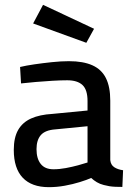

<svg xmlns="http://www.w3.org/2000/svg" viewBox="-20 -764 548 794"><path d="M182 10Q111 10 74 -29Q37 -68 37 -144Q37 -195 55 -226.5Q73 -258 108.5 -274Q144 -290 197 -293L342 -307V-346Q342 -393 321 -412.5Q300 -432 258 -432Q232 -432 197 -430Q162 -428 128 -425Q94 -422 67 -419L63 -487Q88 -493 122.5 -498Q157 -503 195 -507Q233 -511 265 -511Q324 -511 362 -494Q400 -477 418 -441Q436 -405 436 -348V-102Q438 -82 452.5 -72.5Q467 -63 489 -60L486 9Q472 9 458 8.5Q444 8 432 6Q420 4 409 1Q393 -3 380.5 -10.5Q368 -18 357 -28Q339 -20 310 -11Q281 -2 248 4Q215 10 182 10ZM201 -64Q226 -64 252.5 -69Q279 -74 303 -80.5Q327 -87 342 -92V-242L209 -229Q167 -226 149 -205.5Q131 -185 131 -147Q131 -108 148.5 -86Q166 -64 201 -64ZM337 -587 117 -667 158 -744 369 -645Z"/></svg>

Font: Cairo Play SemiBold
Style: Regular
Weight: 600
Designer: Mohamed Gaber, Accademia di Belle Arti di Urbino
Foundry: Kief Type Foundry, Accademia di Belle Arti di Urbino
Version: Version 3.130;gftools[0.9.24]